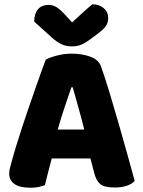

<svg xmlns="http://www.w3.org/2000/svg" viewBox="-20 -867 667 898"><path d="M403 -126H222Q212 -90 204.5 -59Q197 -28 190 -1Q176 4 160.5 7.5Q145 11 123 11Q72 11 47.5 -6.5Q23 -24 23 -55Q23 -69 27 -83Q31 -97 36 -116Q43 -143 55.5 -183.5Q68 -224 83 -270.5Q98 -317 115 -365.5Q132 -414 147 -457.5Q162 -501 174.5 -535.5Q187 -570 194 -588Q211 -598 245.5 -607Q280 -616 315 -616Q365 -616 403.5 -601.5Q442 -587 453 -555Q471 -504 492 -435Q513 -366 534 -292.5Q555 -219 575 -147.5Q595 -76 610 -21Q598 -7 574 1.5Q550 10 517 10Q468 10 449 -6Q430 -22 421 -57ZM314 -459Q300 -418 283 -368Q266 -318 250 -261H374Q360 -318 345.5 -368.5Q331 -419 320 -459ZM317 -762Q342 -785 366 -807Q390 -829 412 -847Q444 -847 465 -829Q486 -811 486 -783Q486 -762 476 -746.5Q466 -731 438 -710L410 -689Q381 -667 361 -658.5Q341 -650 317 -650Q287 -650 265 -661.5Q243 -673 223 -691L140 -766Q140 -803 157.5 -823.5Q175 -844 207 -844Q227 -844 244.5 -833.5Q262 -823 290 -792Z"/></svg>

Font: Baloo Paaji 2 ExtraBold
Style: Regular
Weight: 800
Designer: Shuchita Grover, Noopur Datye and Ek Type
Foundry: Ek Type
Version: Version 1.640;hotconv 1.0.111;makeotfexe 2.5.65597; ttfautoh